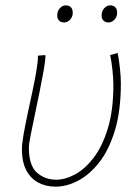

<svg xmlns="http://www.w3.org/2000/svg" viewBox="-20 -686 514 718"><path d="M188 12Q152 12 123.5 -3Q95 -18 78.5 -49Q62 -80 62 -128Q62 -148 68 -182.5Q74 -217 83 -259Q92 -301 101 -343Q110 -385 116 -420.5Q122 -456 122 -478L150 -480Q150 -460 143.5 -423.5Q137 -387 128 -342.5Q119 -298 110 -255.5Q101 -213 94.5 -180Q88 -147 88 -134Q88 -67 118 -40.5Q148 -14 190 -14Q224 -14 261 -34Q298 -54 330.5 -96.5Q363 -139 383.5 -206.5Q404 -274 404 -368Q404 -392 400.5 -424.5Q397 -457 392 -480L420 -488Q425 -463 428.5 -430.5Q432 -398 432 -374Q432 -271 409.5 -197.5Q387 -124 350.5 -78Q314 -32 271.5 -10Q229 12 188 12ZM220 -602Q208 -602 201 -609Q194 -616 194 -628Q194 -645 204 -655.5Q214 -666 226 -666Q238 -666 245 -659Q252 -652 252 -638Q252 -623 242 -612.5Q232 -602 220 -602ZM386 -602Q374 -602 367 -609Q360 -616 360 -628Q360 -645 370 -655.5Q380 -666 392 -666Q404 -666 411 -659Q418 -652 418 -638Q418 -623 408 -612.5Q398 -602 386 -602Z"/></svg>

Font: Source Sans 3
Style: Italic
Weight: 200
Italic angle: -11°
Designer: Paul D. Hunt
Foundry: Adobe
Version: Version 3.046;hotconv 1.0.118;makeotfexe 2.5.65603